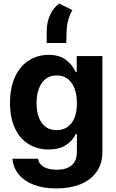

<svg xmlns="http://www.w3.org/2000/svg" viewBox="-20 -844 648 1074"><path d="M49.8 43.9H192.4Q198.2 74.7 225.8 90.1Q253.4 105.5 297.9 105.5Q351.1 105.5 380.6 80.8Q410.2 56.2 410.2 2.9V-93.8H403.3Q386.7 -57.1 348.9 -32.5Q311 -7.8 252 -7.8Q190.4 -7.8 141.6 -36.9Q92.8 -65.9 64.5 -124.5Q36.1 -183.1 36.1 -268.6Q36.1 -355.5 64.9 -416Q93.8 -476.6 142.8 -506.8Q191.9 -537.1 252 -537.1Q312 -537.1 348.6 -509.3Q385.3 -481.4 403.3 -441.4H409.2V-530.3H552.7V5.9Q552.7 71.8 520 117.7Q487.3 163.6 429.2 186.8Q371.1 210 294.9 210Q222.7 210 168.9 189.5Q115.2 168.9 84.7 131.6Q54.2 94.2 49.8 43.9ZM410.2 -266.6Q410.2 -338.4 380.4 -380.1Q350.6 -421.9 296.9 -421.9Q243.2 -421.9 213.9 -379.6Q184.6 -337.4 184.6 -266.6Q184.6 -196.8 213.6 -156.5Q242.7 -116.2 296.9 -116.2Q350.6 -116.2 380.4 -156Q410.2 -195.8 410.2 -266.6ZM311.5 -824.2 384.8 -787.1Q371.1 -764.2 361.8 -731.9Q352.5 -699.7 352.5 -663.1L350.6 -603.5H241.2V-668.9Q241.2 -720.2 261 -762Q280.8 -803.7 311.5 -824.2Z"/></svg>

Font: Pretendard Std
Style: Bold
Weight: 700
Designer: Base glyphs from Inter by Rasmus Andersson; Hangeul glyphs from Noto Sans CJK(Source Han Sans) by Jang Soo-young and Kan
Foundry: Kil Hyung-jin
Version: Version 1.309